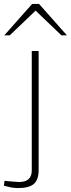

<svg xmlns="http://www.w3.org/2000/svg" viewBox="-72 -750 361 979"><path d="M19 209Q9 209 -4 207.5Q-17 206 -31 202L-52 197L-49 172L-28 174Q-13 175 1 176.5Q15 178 26 178Q58 178 74 163Q90 148 90 119V-490H125V117Q125 166 101 187.5Q77 209 19 209ZM241 -570 102 -703 92 -730H127L269 -570ZM-50 -570 92 -730H127L117 -703L-22 -570Z"/></svg>

Font: REM Thin
Style: Regular
Weight: 250
Designer: Octavio Pardo
Foundry: Ashler Design
Version: Version 1.005;gftools[0.9.28]